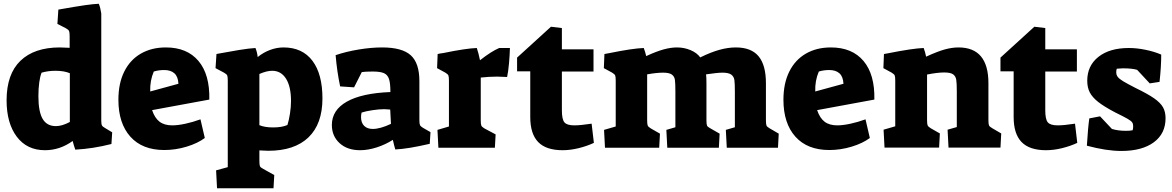

<svg xmlns="http://www.w3.org/2000/svg" viewBox="-20 -785 6227 1020"><path d="M15 -252Q15 -391 88.5 -462Q162 -533 298 -533Q306 -533 350 -531V-591Q350 -613 347 -620Q344 -627 330 -635L285 -658L290 -734Q386 -751 432 -757.5Q478 -764 505 -765Q514 -742 518 -713V-144Q518 -126 521.5 -119Q525 -112 538 -105L576 -82L572 -20Q474 5 380 10Q373 -9 366 -36Q298 13 219 13Q123 13 69 -59Q15 -131 15 -252ZM351 -137V-396Q321 -409 274 -409Q236 -409 201 -399Q193 -380 188.5 -347Q184 -314 184 -274Q184 -192 206.5 -153.5Q229 -115 277 -115Q310 -115 351 -137Z M609 -255Q609 -342 640 -404.5Q671 -467 728 -500Q785 -533 861 -533Q974 -533 1034.5 -461Q1095 -389 1092 -256L788 -200Q802 -158 827.5 -138.5Q853 -119 895 -119Q924 -119 964 -127.5Q1004 -136 1045 -151L1068 -52Q1031 -24 972 -6Q913 12 853 12Q736 12 672.5 -59Q609 -130 609 -255ZM928 -340Q926 -378 906.5 -395.5Q887 -413 852 -413Q823 -413 797 -405Q776 -356 778 -299Z M1128 120 1190 103V-356Q1190 -378 1187 -384.5Q1184 -391 1170 -399L1125 -423L1130 -498Q1135 -499 1140 -500Q1145 -501 1151 -502Q1198 -511 1250.5 -519.5Q1303 -528 1337 -530Q1346 -509 1349 -482Q1380 -507 1415.5 -520Q1451 -533 1486 -533Q1586 -533 1639.5 -462.5Q1693 -392 1693 -262Q1693 -127 1619 -55.5Q1545 16 1405 16Q1390 16 1358 14V69Q1358 91 1361 98Q1364 105 1378 112L1437 145L1433 215H1133ZM1507 -121Q1515 -146 1520.5 -181.5Q1526 -217 1526 -248Q1526 -325 1499.5 -367Q1473 -409 1426 -409Q1397 -409 1358 -392V-120Q1387 -108 1431 -108Q1478 -108 1507 -121Z M1743 -121Q1743 -200 1822.5 -245Q1902 -290 2054 -296Q2054 -343 2046.5 -365.5Q2039 -388 2019.5 -396.5Q2000 -405 1960 -405Q1919 -405 1902 -402L1861 -321L1787 -326Q1770 -406 1763 -492Q1819 -511 1885.5 -522Q1952 -533 2010 -533Q2116 -533 2162 -491.5Q2208 -450 2208 -354V-145Q2208 -127 2211.5 -120Q2215 -113 2227 -106L2267 -83L2263 -21Q2147 6 2080 9Q2078 3 2074 -12.5Q2070 -28 2067 -42Q2028 -17 1981.5 -2Q1935 13 1893 13Q1825 13 1784 -24.5Q1743 -62 1743 -121ZM2057 -127 2053 -203Q2029 -205 2021 -205Q1994 -205 1958 -199.5Q1922 -194 1901 -187Q1898 -174 1898 -163Q1898 -133 1914.5 -116.5Q1931 -100 1960 -100Q2000 -100 2057 -127Z M2304 -95 2365 -113V-356Q2365 -378 2362 -384.5Q2359 -391 2346 -399L2302 -423L2305 -498Q2322 -502 2334 -503Q2455 -528 2513 -530Q2522 -504 2530 -465Q2590 -512 2632 -530H2689Q2688 -492 2684 -447.5Q2680 -403 2674 -376Q2638 -378 2621 -378Q2579 -378 2534 -373V-146Q2534 -125 2537 -118Q2540 -111 2553 -103L2613 -71L2609 0H2309Z M2797 -163V-406H2727V-479L2907 -643L2965 -636V-523H3133V-405H2965V-199Q2965 -151 2978.5 -135Q2992 -119 3031 -119Q3064 -119 3123 -128L3135 -26Q3099 -9 3054.5 2Q3010 13 2969 13Q2881 13 2839 -30.5Q2797 -74 2797 -163Z M3189 -95 3251 -113V-356Q3251 -378 3248 -384.5Q3245 -391 3232 -399L3188 -423L3191 -498L3218 -503Q3341 -528 3400 -530Q3408 -509 3413 -487Q3467 -512 3505.5 -522.5Q3544 -533 3576 -533Q3615 -533 3649 -518.5Q3683 -504 3700 -480Q3757 -508 3802.5 -520.5Q3848 -533 3889 -533Q3971 -533 4010 -486Q4049 -439 4049 -343V-146Q4049 -125 4052 -118Q4055 -111 4069 -103L4117 -75L4113 0H3841L3836 -95L3884 -109V-298Q3884 -341 3881.5 -359.5Q3879 -378 3865 -388.5Q3851 -399 3818 -399Q3792 -399 3731 -390Q3733 -374 3733 -343V-146Q3733 -125 3736 -118Q3739 -111 3754 -103L3803 -75L3799 0H3525L3520 -95L3568 -109V-298Q3568 -342 3565.5 -360.5Q3563 -379 3549 -389Q3535 -399 3503 -399Q3468 -399 3418 -390V-146Q3418 -125 3421 -118Q3424 -111 3437 -103L3486 -75L3482 0H3194Z M4142 -255Q4142 -342 4173 -404.5Q4204 -467 4261 -500Q4318 -533 4394 -533Q4507 -533 4567.5 -461Q4628 -389 4625 -256L4321 -200Q4335 -158 4360.5 -138.5Q4386 -119 4428 -119Q4457 -119 4497 -127.5Q4537 -136 4578 -151L4601 -52Q4564 -24 4505 -6Q4446 12 4386 12Q4269 12 4205.5 -59Q4142 -130 4142 -255ZM4461 -340Q4459 -378 4439.5 -395.5Q4420 -413 4385 -413Q4356 -413 4330 -405Q4309 -356 4311 -299Z M4674 -96 4736 -114V-356Q4736 -378 4733 -384.5Q4730 -391 4717 -399L4673 -423L4676 -498L4698 -502Q4829 -528 4887 -530Q4895 -509 4900 -484Q4961 -512 4999.5 -522.5Q5038 -533 5072 -533Q5231 -533 5231 -343V-147Q5231 -126 5234 -119Q5237 -112 5251 -104L5299 -76L5295 -1H5019L5014 -96L5063 -110V-299Q5063 -344 5060 -362Q5057 -380 5043.5 -390Q5030 -400 4996 -400Q4960 -400 4905 -389V-147Q4905 -126 4908 -119Q4911 -112 4924 -104L4973 -76L4969 -1H4679Z M5365 -163V-406H5295V-479L5475 -643L5533 -636V-523H5701V-405H5533V-199Q5533 -151 5546.5 -135Q5560 -119 5599 -119Q5632 -119 5691 -128L5703 -26Q5667 -9 5622.5 2Q5578 13 5537 13Q5449 13 5407 -30.5Q5365 -74 5365 -163Z M5754 -11Q5760 -109 5767 -156L5824 -167L5887 -100Q5920 -90 5961 -90Q5984 -90 5997 -93Q6000 -101 6000 -115Q6000 -127 5994.5 -135Q5989 -143 5970 -154Q5951 -165 5904 -188Q5845 -219 5814 -243.5Q5783 -268 5769.5 -294Q5756 -320 5756 -356Q5756 -436 5815.5 -483Q5875 -530 5977 -530Q6019 -530 6065.5 -520.5Q6112 -511 6149 -495Q6149 -430 6140 -350L6088 -342L6021 -414Q5995 -422 5945 -422Q5937 -422 5913 -420Q5910 -414 5910 -401Q5910 -387 5918 -376.5Q5926 -366 5946.5 -353.5Q5967 -341 6012 -318Q6078 -286 6111.5 -262.5Q6145 -239 6158.5 -215Q6172 -191 6172 -157Q6172 -75 6109.5 -29Q6047 17 5937 17Q5858 17 5754 -11Z"/></svg>

Font: Suez One
Style: Regular
Weight: 400
Version: Version 1.000